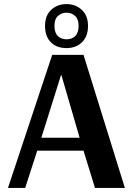

<svg xmlns="http://www.w3.org/2000/svg" viewBox="-20 -918 648 938"><path d="M305 -683Q257 -683 228.5 -711.5Q200 -740 200 -791Q200 -842 230 -870Q260 -898 305 -898Q349 -898 379.5 -870Q410 -842 410 -791Q410 -740 380.5 -711.5Q351 -683 305 -683ZM305 -726Q331 -726 347.5 -742Q364 -758 364 -792Q364 -825 346.5 -840.5Q329 -856 305 -856Q281 -856 263.5 -840.5Q246 -825 246 -792Q246 -758 262.5 -742Q279 -726 305 -726ZM19 0 235 -650H388L590 0H444L388 -182H162L103 0ZM182 -245H369L280 -551H278Z"/></svg>

Font: Arsenal SC
Style: Bold
Weight: 700
Designer: Andrij Shevchenko
Foundry: Stairsfor
Version: Version 2.001; ttfautohint (v1.8.4.7-5d5b)